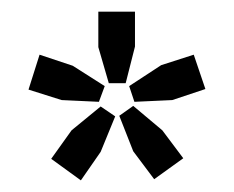

<svg xmlns="http://www.w3.org/2000/svg" viewBox="-20 -688 402 330"><path d="M153 -427 119 -378 68 -415 103 -464 153 -505 178 -488ZM295 -416 245 -380 209 -428 185 -489 209 -506 259 -464ZM276 -516 211 -513 202 -540 257 -576 313 -594 333 -535ZM196 -545H167L149 -607V-668H212V-608ZM150 -513 86 -516 29 -534 48 -594 105 -575 160 -540Z"/></svg>

Font: Gemunu Libre ExtraLight SemiBold
Style: Regular
Weight: 600
Version: Version 1.100